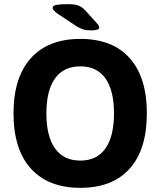

<svg xmlns="http://www.w3.org/2000/svg" viewBox="-20 -895 771 923"><path d="M419 -749Q394 -749 380 -753.5Q366 -758 349 -768L263 -825Q247 -836 240 -843.5Q233 -851 233 -857Q233 -868 251 -871.5Q269 -875 304 -875Q339 -875 356.5 -868.5Q374 -862 390 -845L444 -785Q452 -777 454.5 -771.5Q457 -766 457 -762Q457 -749 419 -749ZM366 8Q212 8 128.5 -84.5Q45 -177 45 -350Q45 -523 128.5 -615.5Q212 -708 366 -708Q521 -708 603.5 -615.5Q686 -523 686 -350Q686 -177 603.5 -84.5Q521 8 366 8ZM366 -123Q446 -123 487 -181.5Q528 -240 528 -350Q528 -460 487 -518Q446 -576 366 -576Q286 -576 244.5 -518Q203 -460 203 -350Q203 -240 244.5 -181.5Q286 -123 366 -123Z"/></svg>

Font: Asap
Style: Bold
Weight: 700
Designer: Pablo Cosgaya
Foundry: Omnibus-Type
Version: Version 3.001; ttfautohint (v1.8.3)